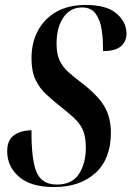

<svg xmlns="http://www.w3.org/2000/svg" viewBox="-20 -744 530 774"><path d="M198 10Q104 10 56.5 -31.5Q9 -73 9 -134Q9 -179 36 -198.5Q63 -218 107 -219Q106 -102 127 -51Q148 0 209 0Q271 0 298.5 -43Q326 -86 326 -148Q326 -188 316.5 -214Q307 -240 285 -262Q263 -284 227 -312Q194 -338 166.5 -363.5Q139 -389 123 -423Q107 -457 107 -509Q107 -572 133 -620.5Q159 -669 207.5 -696.5Q256 -724 325 -724Q411 -724 450.5 -689Q490 -654 490 -609Q490 -577 467.5 -557.5Q445 -538 395 -538Q396 -580 390.5 -620.5Q385 -661 366.5 -687.5Q348 -714 311 -714Q263 -714 235.5 -673.5Q208 -633 208 -568Q208 -528 219.5 -502Q231 -476 254.5 -454.5Q278 -433 313 -407Q377 -357 402 -313Q427 -269 427 -209Q427 -103 364.5 -46.5Q302 10 198 10Z"/></svg>

Font: Noto Serif Display ExtraCondensed SemiBold
Style: Italic
Weight: 600
Width: 2
Italic angle: -12°
Designer: Monotype Design Team
Foundry: Monotype Imaging Inc.
Version: Version 2.009